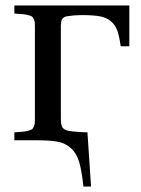

<svg xmlns="http://www.w3.org/2000/svg" viewBox="-20 -510 512 698"><path d="M32.2 0V-28.8Q52.7 -30.3 63 -31.2Q73.2 -32.2 83.3 -34.9Q93.3 -37.6 96.7 -40.3Q100.1 -43 103.3 -50.5Q106.4 -58.1 106.7 -65.2Q106.9 -72.3 106.9 -86.9V-402.8Q106.9 -417.5 106.7 -424.6Q106.4 -431.6 103.3 -439.2Q100.1 -446.8 96.7 -449.5Q93.3 -452.1 83.3 -454.8Q73.2 -457.5 63 -458.5Q52.7 -459.5 32.2 -460.9V-490.2H450.2V-341.8H418.9Q413.6 -378.4 406.5 -398.7Q399.4 -418.9 383.3 -432.6Q367.2 -446.3 343 -450.7Q318.8 -455.1 276.9 -455.1H275.9Q259.3 -454.6 250.7 -454.1Q242.2 -453.6 232.7 -452.1Q223.1 -450.7 219.2 -450Q215.3 -449.2 210.7 -445.3Q206.1 -441.4 204.8 -439.2Q203.6 -437 202.4 -429.4Q201.2 -421.9 201.2 -417Q201.2 -412.1 201.2 -399.9V-85.9Q201.2 -75.2 201.4 -69.1Q201.7 -63 203.4 -56.4Q205.1 -49.8 207 -46.6Q209 -43.5 214.8 -39.8Q220.7 -36.1 226.1 -34.9Q231.4 -33.7 243.2 -32.2Q254.9 -30.8 265.6 -30.3Q276.4 -29.8 295.9 -28.8H297.9L311 168H283.2Q277.3 111.8 268.1 79.8Q258.8 47.9 238.5 29.3Q218.3 10.7 191.4 5.4Q164.6 0 116.2 0Z"/></svg>

Font: Heuristica
Style: Regular
Weight: 400
Version: Version 1.0.2